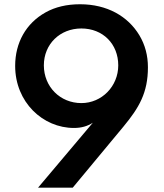

<svg xmlns="http://www.w3.org/2000/svg" viewBox="-20 -860 752 880"><path d="M313.5 0 546 -280C617.5 -366.5 658 -435 658 -551.5C658 -605.5 645 -654.5 619 -698C566.5 -785.5 471 -840.5 347 -840.5C286 -840.5 233 -828 188.5 -803C99 -753 49.5 -664 49.5 -558C49.5 -391.5 176.5 -273.5 319 -273.5C352.5 -273.5 381 -281.5 405.5 -297.5L154.5 0ZM353 -387.5C255.5 -387.5 181 -462.5 181 -560.5C181 -657.5 254.5 -729.5 353 -729.5C451.5 -729.5 522 -658.5 522 -560.5C522 -464.5 446.5 -387.5 353 -387.5Z"/></svg>

Font: Spartan SemiBold
Style: Regular
Weight: 600
Designer: Matt Bailey, Mirko Velimirovic
Foundry: Matt Bailey
Version: Version 1.003